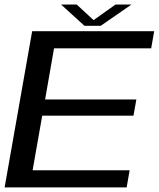

<svg xmlns="http://www.w3.org/2000/svg" viewBox="-27 -810 688 830"><path d="M-7 0H520.5L533.5 -74H114L155.5 -310H550L562.5 -380H168L206.5 -601H626.5L639.5 -675H112ZM338 -698.5H408.5L541.5 -790.5H472.5L377.5 -723L304.5 -790.5H237Z"/></svg>

Font: Anybody SemiExpanded
Style: Italic
Weight: 400
Width: 6
Italic angle: -10°
Version: Version 1.113;gftools[0.9.25]